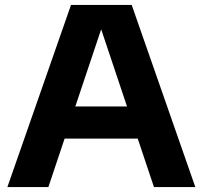

<svg xmlns="http://www.w3.org/2000/svg" viewBox="-20 -760 824 780"><path d="M605.5 0 539.5 -197H242.5L176.5 0H10L268.5 -740H515L773.5 0ZM286 -327.5H496L391 -641Z"/></svg>

Font: Encode Sans Semi Expanded
Style: Bold
Weight: 700
Width: 6
Designer: Multiple Designers
Foundry: Impallari Type
Version: Version 2.000